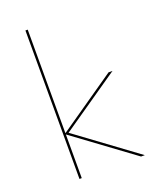

<svg xmlns="http://www.w3.org/2000/svg" viewBox="-134 -787 691 864"><g transform="rotate(-20 211.0 -355.5)"><path d="M408 0H390L106 -209V0H95V-711H106V-215L382 -406H401L120 -212Z"/></g></svg>

Font: EauTest Hairline
Style: Regular
Weight: 250
Designer: Christian Thalmann (Catharsis Fonts)
Version: Version 0.001;PS 000.001;hotconv 1.0.88;makeotf.lib2.5.64775